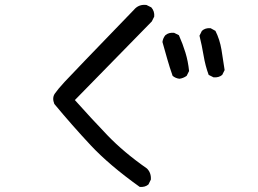

<svg xmlns="http://www.w3.org/2000/svg" viewBox="-20 -731 1040 775"><path d="M543.9 23.4Q420.9 -64.5 345.7 -145Q270.5 -225.6 199.2 -311.5Q189.5 -335.9 201.2 -353Q212.9 -370.1 240.7 -400.4Q268.6 -430.7 520.5 -691.4Q540 -714.8 571.3 -710.9L590.8 -701.2Q604.5 -685.5 602.5 -664.1L592.8 -644.5L282.2 -327.1Q346.7 -254.9 413.1 -185.5Q479.5 -116.2 573.2 -50.8Q590.8 -33.2 588.9 -5.9L579.1 13.7Q565.4 25.4 543.9 23.4ZM704.1 -413.1Q688.5 -415 676.8 -424.8Q665 -458 655.3 -492.2Q645.5 -526.4 635.7 -561.5Q637.7 -577.1 647.5 -588.9Q661.1 -600.6 682.6 -598.6L702.1 -588.9Q717.8 -553.7 728.5 -518.6Q739.3 -483.4 743.2 -444.3L733.4 -424.8Q719.7 -415 704.1 -413.1ZM841.8 -418.9 822.3 -428.7Q808.6 -465.8 801.8 -506.8Q794.9 -547.9 785.2 -586.9L794.9 -606.4Q808.6 -619.1 830.1 -617.2L849.6 -606.4Q867.2 -571.3 874 -530.3Q880.9 -489.3 886.7 -448.2L877 -428.7Q863.3 -417 841.8 -418.9Z"/></svg>

Font: NaikaiFont
Style: Regular-Lite
Weight: 400
Version: Version 1.67